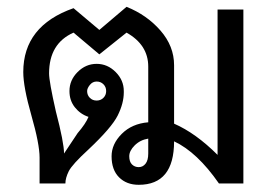

<svg xmlns="http://www.w3.org/2000/svg" viewBox="-20 -543 786 552"><path d="M679.7 -15.6H609.4Q546.9 -105.5 480.5 -136.7Q480.5 -11.7 378.9 -11.7Q343.8 -11.7 322.3 -33.2Q300.8 -54.7 300.8 -93.8Q300.8 -128.9 330.1 -158.2Q359.4 -187.5 406.2 -191.4V-351.6Q406.2 -414.1 343.8 -449.2L265.6 -386.7L191.4 -449.2Q121.1 -418 121.1 -332Q121.1 -308.6 140.6 -222.7Q164.1 -132.8 164.1 -101.6L203.1 -160.2Q226.6 -187.5 234.4 -207Q210.9 -214.8 195.3 -234.4Q179.7 -253.9 179.7 -281.2Q179.7 -312.5 203.1 -335.9Q226.6 -359.4 257.8 -359.4Q289.1 -359.4 312.5 -335.9Q335.9 -312.5 335.9 -281.2V-277.3Q335.9 -246.1 318.4 -210.9Q300.8 -175.8 234.4 -113.3Q187.5 -70.3 177.7 -50.8Q168 -31.2 168 -15.6H93.8V-89.8Q93.8 -128.9 70.3 -210.9Q46.9 -293 46.9 -335.9Q46.9 -468.8 191.4 -519.5L265.6 -457L343.8 -523.4Q402.3 -500 441.4 -455.1Q480.5 -410.2 480.5 -355.5V-187.5Q543 -160.2 605.5 -97.7V-515.6H679.7ZM257.8 -253.9Q269.5 -253.9 277.3 -261.7Q285.2 -269.5 285.2 -281.2Q285.2 -293 277.3 -300.8Q269.5 -308.6 257.8 -308.6Q246.1 -308.6 238.3 -298.8Q230.5 -289.1 230.5 -281.2Q230.5 -269.5 238.3 -261.7Q246.1 -253.9 257.8 -253.9ZM406.2 -101.6V-144.5Q382.8 -140.6 367.2 -125Q351.6 -109.4 351.6 -93.8Q351.6 -78.1 359.4 -70.3Q367.2 -62.5 378.9 -62.5Q390.6 -62.5 398.4 -72.3Q406.2 -82 406.2 -101.6Z"/></svg>

Font: 和音 by 宁静之雨，公众号njzyshare
Style: Regular
Weight: 400
Designer: Steve Matteson
Foundry: Ascender Corporation
Version: Version 6.00;June 8, 2018;FontCreator 11.0.0.2388 32-bit